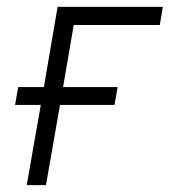

<svg xmlns="http://www.w3.org/2000/svg" viewBox="-20 -540 495 560"><path d="M58 0H114L155 -234H314L323 -286H164L195 -467H446L455 -520H148L108 -286H33L24 -234H99Z"/></svg>

Font: Fixel Display Light
Style: Italic
Weight: 300
Italic angle: -10°
Designer: AlfaBravo + MacPaw
Foundry: Kyrylo Tkachov, Marchela Mozhyna, Serhii Makarenko, Maria Weinstein, Zakhar Kryvoshyya
Version: Version 1.210;Glyphs 3.2 (3217)